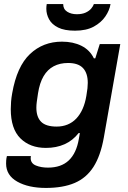

<svg xmlns="http://www.w3.org/2000/svg" viewBox="-20 -743 631 945"><path d="M206 182Q120 182 65 151Q10 120 10 62Q10 55 10.5 46.5Q11 38 14 25H132Q131 31 131 35Q131 61 156.5 71.5Q182 82 216 82Q281 82 318.5 46.5Q356 11 368 -59Q370 -68 371 -76Q372 -84 373 -88H367Q338 -51 297.5 -33Q257 -15 206 -15Q128 -15 80.5 -62Q33 -109 33 -206Q33 -223 34.5 -242.5Q36 -262 40 -284Q63 -416 127.5 -477Q192 -538 285 -538Q340 -538 381 -517.5Q422 -497 442 -456H449L471 -526H572L491 -66Q475 24 440 78.5Q405 133 347.5 157.5Q290 182 206 182ZM259 -120Q288 -120 312.5 -130Q337 -140 355.5 -159.5Q374 -179 386.5 -207Q399 -235 405 -271Q409 -294 410.5 -308.5Q412 -323 412 -335Q412 -383 388.5 -408Q365 -433 315 -433Q275 -433 244.5 -417Q214 -401 194.5 -368Q175 -335 167 -283Q163 -257 161 -241.5Q159 -226 159 -213Q159 -167 182.5 -143.5Q206 -120 259 -120ZM349 -592Q297 -592 266 -607.5Q235 -623 221.5 -648Q208 -673 208 -700Q208 -706 208.5 -711.5Q209 -717 210 -723H291Q291 -698 310.5 -685.5Q330 -673 358 -673Q384 -673 401.5 -681Q419 -689 429 -701Q439 -713 442 -723H524Q519 -692 498.5 -662Q478 -632 441.5 -612Q405 -592 349 -592Z"/></svg>

Font: Archivo Variable SemiBold
Style: Italic
Weight: 600
Italic angle: -10°
Designer: Hector Gatti
Foundry: Omnibus-Type
Version: Version 2.001